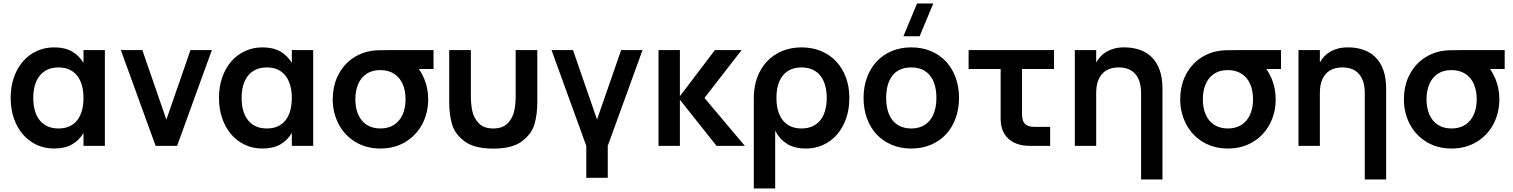

<svg xmlns="http://www.w3.org/2000/svg" viewBox="-20 -822 8528 1082"><path d="M571 -540V0H450.5V-72.5Q426 -31 385.5 -8Q345 15 284.5 15Q231.5 15 186.5 -6Q141.5 -27 109 -64.8Q76.5 -102.5 58.2 -155Q40 -207.5 40 -270Q40 -333 58.2 -385.5Q76.5 -438 109.2 -475.8Q142 -513.5 186.8 -534.2Q231.5 -555 284.5 -555Q345 -555 385.5 -532Q426 -509 450.5 -467.5V-540ZM309.5 -442Q274 -442 247.2 -429.5Q220.5 -417 202.8 -394.2Q185 -371.5 176.2 -339.8Q167.5 -308 167.5 -270Q167.5 -231 176.5 -199.2Q185.5 -167.5 203.2 -145Q221 -122.5 247.8 -110.2Q274.5 -98 309.5 -98Q346 -98 372.5 -110.5Q399 -123 416.2 -145.8Q433.5 -168.5 442 -200.2Q450.5 -232 450.5 -270Q450.5 -309.5 441.5 -341.2Q432.5 -373 414.8 -395.5Q397 -418 370.8 -430Q344.5 -442 309.5 -442Z M857 0 661 -540H782L917.5 -148L1053.5 -540H1174L978 0Z M1745 -540V0H1624.5V-72.5Q1600 -31 1559.5 -8Q1519 15 1458.5 15Q1405.5 15 1360.5 -6Q1315.5 -27 1283 -64.8Q1250.5 -102.5 1232.2 -155Q1214 -207.5 1214 -270Q1214 -333 1232.2 -385.5Q1250.5 -438 1283.2 -475.8Q1316 -513.5 1360.8 -534.2Q1405.5 -555 1458.5 -555Q1519 -555 1559.5 -532Q1600 -509 1624.5 -467.5V-540ZM1483.5 -442Q1448 -442 1421.2 -429.5Q1394.5 -417 1376.8 -394.2Q1359 -371.5 1350.2 -339.8Q1341.5 -308 1341.5 -270Q1341.5 -231 1350.5 -199.2Q1359.5 -167.5 1377.2 -145Q1395 -122.5 1421.8 -110.2Q1448.5 -98 1483.5 -98Q1520 -98 1546.5 -110.5Q1573 -123 1590.2 -145.8Q1607.5 -168.5 1616 -200.2Q1624.5 -232 1624.5 -270Q1624.5 -309.5 1615.5 -341.2Q1606.5 -373 1588.8 -395.5Q1571 -418 1544.8 -430Q1518.5 -442 1483.5 -442Z M2123.5 15Q2045 15 1983.8 -21.5Q1922.5 -58 1888.8 -121.8Q1855 -185.5 1855 -263Q1855 -330 1879.5 -385.8Q1904 -441.5 1949.2 -479.5Q1994.5 -517.5 2055.5 -532Q2079 -537.5 2110 -538.8Q2141 -540 2197 -540H2423V-433H2340.5Q2358 -408 2371 -377Q2393 -323.5 2393 -263Q2393 -185 2359 -121.5Q2325 -58 2263.8 -21.5Q2202.5 15 2123.5 15ZM2123.5 -98Q2169.5 -98 2201.5 -119.2Q2233.5 -140.5 2249.5 -177.8Q2265.5 -215 2265.5 -263Q2265.5 -310.5 2249.5 -347.8Q2233.5 -385 2201.2 -406Q2169 -427 2123.5 -427Q2122.5 -427 2121.5 -427Q2076.5 -427 2045 -405.5Q2013.5 -384 1998 -346.8Q1982.5 -309.5 1982.5 -263Q1982.5 -213.5 1998.8 -176.2Q2015 -139 2046.8 -118.5Q2078.5 -98 2123.5 -98Z M2511.5 -247V-540H2633.5V-280Q2633.5 -233 2642 -194.8Q2650.5 -156.5 2678.5 -127.2Q2706.5 -98 2759.5 -98Q2813 -98 2841 -127.2Q2869 -156.5 2877.5 -194.8Q2886 -233 2886 -280V-540H3008V-247Q3008 -177.5 2992 -122.2Q2976 -67 2921.5 -25.8Q2867 15.5 2759.5 15.5Q2652.5 15.5 2597.8 -25.8Q2543 -67 2527.2 -122.2Q2511.5 -177.5 2511.5 -247Z M3284 180V0L3088 -540H3209L3344.5 -148.5L3480.5 -540H3601L3405 0V180Z M3691 -540H3811.5V-280L4009 -540H4159.5L3950 -270L4177.5 0H4018L3811.5 -260V0H3691Z M4228 240V-270Q4228 -333.5 4247.5 -386Q4267 -438.5 4302.5 -476Q4338 -513.5 4387.5 -534.2Q4437 -555 4497 -555Q4558 -555 4607.8 -534Q4657.5 -513 4692.8 -475.2Q4728 -437.5 4747.2 -385Q4766.5 -332.5 4766.5 -270Q4766.5 -207 4748.2 -154.5Q4730 -102 4697.2 -64.2Q4664.5 -26.5 4619.8 -5.8Q4575 15 4522 15Q4456.5 15 4414.5 -11.8Q4372.5 -38.5 4348.5 -85.5V240ZM4497 -98Q4532.5 -98 4559.2 -110.5Q4586 -123 4603.8 -145.8Q4621.5 -168.5 4630.2 -200.2Q4639 -232 4639 -270Q4639 -309 4630 -340.8Q4621 -372.5 4603.2 -395Q4585.5 -417.5 4559 -429.8Q4532.5 -442 4497 -442Q4460.5 -442 4434 -429.5Q4407.5 -417 4390 -394.2Q4372.5 -371.5 4364 -340Q4355.5 -308.5 4355.5 -270Q4355.5 -230.5 4364.5 -198.8Q4373.5 -167 4391.2 -144.5Q4409 -122 4435.5 -110Q4462 -98 4497 -98Z M5071 -617.5 5148 -802.5H5239.5L5162.5 -617.5ZM5115 15Q5054.5 15 5005 -6Q4955.5 -27 4920.2 -64.5Q4885 -102 4865.8 -154.5Q4846.5 -207 4846.5 -270Q4846.5 -333 4866 -385.5Q4885.5 -438 4920.8 -475.8Q4956 -513.5 5005.5 -534.2Q5055 -555 5115 -555Q5176 -555 5225.5 -534.2Q5275 -513.5 5310.5 -475.8Q5346 -438 5365.2 -385.5Q5384.5 -333 5384.5 -270Q5384.5 -207 5365 -154.5Q5345.5 -102 5310.2 -64.2Q5275 -26.5 5225.2 -5.8Q5175.5 15 5115 15ZM5115 -98Q5149 -98 5175.5 -109.8Q5202 -121.5 5220 -143.8Q5238 -166 5247.5 -198Q5257 -230 5257 -270Q5257 -310.5 5247.8 -342.5Q5238.5 -374.5 5220.5 -396.8Q5202.5 -419 5176 -430.5Q5149.5 -442 5115 -442Q5046 -442 5010 -396.8Q4974 -351.5 4974 -270Q4974 -229.5 4983.2 -197.5Q4992.5 -165.5 5010.5 -143.5Q5028.5 -121.5 5054.8 -109.8Q5081 -98 5115 -98Z M5438.5 -540H5920V-433H5739.5V-177Q5739.5 -140.5 5756.2 -123.8Q5773 -107 5809.5 -107H5898V0H5784.5Q5745.5 0 5714.8 -10.2Q5684 -20.5 5662.8 -40.2Q5641.5 -60 5630.2 -88.2Q5619 -116.5 5619 -152.5V-433H5438.5Z M6410.5 -297.5Q6410.5 -367 6378.2 -404.5Q6346 -442 6284.5 -442Q6223 -442 6190.2 -404.8Q6157.5 -367.5 6157.5 -297.5V0H6037V-540H6157.5V-469.5Q6167.5 -488 6181.8 -503.5Q6196 -519 6215.5 -530.5Q6235 -542 6259.8 -548.5Q6284.5 -555 6316 -555Q6364.5 -555 6404 -541Q6443.5 -527 6471.8 -498.5Q6500 -470 6515.5 -426.2Q6531 -382.5 6531 -322.5V189.5H6410.5Z M6899.5 15Q6821 15 6759.8 -21.5Q6698.5 -58 6664.8 -121.8Q6631 -185.5 6631 -263Q6631 -330 6655.5 -385.8Q6680 -441.5 6725.2 -479.5Q6770.5 -517.5 6831.5 -532Q6855 -537.5 6886 -538.8Q6917 -540 6973 -540H7199V-433H7116.5Q7134 -408 7147 -377Q7169 -323.5 7169 -263Q7169 -185 7135 -121.5Q7101 -58 7039.8 -21.5Q6978.5 15 6899.5 15ZM6899.5 -98Q6945.5 -98 6977.5 -119.2Q7009.5 -140.5 7025.5 -177.8Q7041.5 -215 7041.5 -263Q7041.5 -310.5 7025.5 -347.8Q7009.5 -385 6977.2 -406Q6945 -427 6899.5 -427Q6898.5 -427 6897.5 -427Q6852.5 -427 6821 -405.5Q6789.5 -384 6774 -346.8Q6758.5 -309.5 6758.5 -263Q6758.5 -213.5 6774.8 -176.2Q6791 -139 6822.8 -118.5Q6854.5 -98 6899.5 -98Z M7671 -297.5Q7671 -367 7638.8 -404.5Q7606.5 -442 7545 -442Q7483.5 -442 7450.8 -404.8Q7418 -367.5 7418 -297.5V0H7297.5V-540H7418V-469.5Q7428 -488 7442.2 -503.5Q7456.5 -519 7476 -530.5Q7495.5 -542 7520.2 -548.5Q7545 -555 7576.5 -555Q7625 -555 7664.5 -541Q7704 -527 7732.2 -498.5Q7760.5 -470 7776 -426.2Q7791.5 -382.5 7791.5 -322.5V189.5H7671Z M8160 15Q8081.5 15 8020.2 -21.5Q7959 -58 7925.2 -121.8Q7891.5 -185.5 7891.5 -263Q7891.5 -330 7916 -385.8Q7940.5 -441.5 7985.8 -479.5Q8031 -517.5 8092 -532Q8115.5 -537.5 8146.5 -538.8Q8177.5 -540 8233.5 -540H8459.5V-433H8377Q8394.5 -408 8407.5 -377Q8429.5 -323.5 8429.5 -263Q8429.5 -185 8395.5 -121.5Q8361.5 -58 8300.2 -21.5Q8239 15 8160 15ZM8160 -98Q8206 -98 8238 -119.2Q8270 -140.5 8286 -177.8Q8302 -215 8302 -263Q8302 -310.5 8286 -347.8Q8270 -385 8237.8 -406Q8205.5 -427 8160 -427Q8159 -427 8158 -427Q8113 -427 8081.5 -405.5Q8050 -384 8034.5 -346.8Q8019 -309.5 8019 -263Q8019 -213.5 8035.2 -176.2Q8051.5 -139 8083.2 -118.5Q8115 -98 8160 -98Z"/></svg>

Font: Vela Sans Bd
Style: Bold
Weight: 700
Designer: Principal design: Mikhail Sharanda - project Manrope.
Design modification: Ravid Balaliev
Foundry: Mikhail Sharanda
Version: Version 1.001